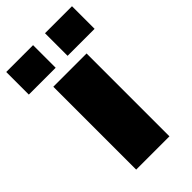

<svg xmlns="http://www.w3.org/2000/svg" viewBox="-266 -795 865 865"><g transform="rotate(-45 166.5 -362.5)"><path d="M60 0V-528H272V0ZM-43 -581V-725H128V-581ZM204 -581V-725H376V-581Z"/></g></svg>

Font: Archivo SemiExpanded Black
Style: Regular
Weight: 900
Width: 6
Designer: Hector Gatti
Foundry: Omnibus-Type
Version: Version 2.001